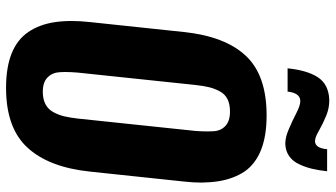

<svg xmlns="http://www.w3.org/2000/svg" viewBox="-249 -811 1070 612"><g transform="rotate(90 286.0 -505.0)"><path d="M439.5 -879.4Q438 -879.4 436 -879.4Q416 -879.9 391.6 -890.6Q364.3 -902.3 340.1 -914.8Q315.9 -927.2 302.2 -927.2Q276.4 -927.2 272 -886.7H197.8Q204.1 -949.2 226.3 -983.2Q248.5 -1017.1 296.4 -1019.5Q299.3 -1019.5 302.2 -1019.5Q324.2 -1019.5 347.7 -1010.3Q374 -999.5 395.3 -987.3Q416.5 -975.1 425.8 -974.6Q427.7 -974.1 429.7 -974.1Q452.1 -974.1 455.6 -1012.7H525.9Q522.9 -985.4 517.8 -964.1Q512.7 -942.9 503.2 -922.9Q493.7 -902.8 477.5 -891.6Q461.4 -880.4 439.5 -879.4ZM272.5 -106.4Q295.9 -106.4 312.3 -115Q328.6 -123.5 337.6 -140.4Q346.7 -157.2 350.8 -174.8Q355 -192.4 357.9 -217.8L397.5 -594.2Q398.9 -614.3 398.9 -631.8Q398.4 -640.6 398.4 -648.9Q397.5 -673.3 381.8 -688.2Q366.2 -703.1 335.4 -703.1Q312 -703.1 295.9 -695.1Q279.8 -687 271 -670.4Q262.2 -653.8 258.1 -636.7Q253.9 -619.6 251 -594.2L211.4 -217.8Q209.5 -195.8 209.5 -176.8Q209.5 -168.9 210 -162.1Q210.9 -137.7 226.3 -122.1Q241.7 -106.4 272.5 -106.4ZM260.3 10.7Q194.8 10.7 150.4 -7.1Q106 -24.9 82 -60.3Q58.1 -95.7 50.8 -143.6Q46.9 -168.5 46.9 -197.8Q46.9 -225.1 50.3 -256.3L82 -555.7Q95.7 -687 157.7 -753.4Q219.7 -819.8 347.7 -819.8Q413.1 -819.8 457.5 -802.2Q502 -784.7 526.4 -750Q549.8 -714.8 557.6 -667Q561.5 -642.1 562 -612.8Q562 -585.9 558.6 -555.7L526.9 -256.3Q513.2 -125.5 450.4 -57.4Q387.7 10.7 260.3 10.7Z"/></g></svg>

Font: Oswald
Style: Demi-Bold
Weight: 600
Designer: Vernon Adams
Foundry: Vernon Adams
Version: 3.0; ttfautohint (v0.94.23-7a4d-dirty) -l 8 -r 50 -G 200 -x 